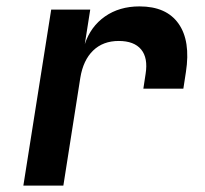

<svg xmlns="http://www.w3.org/2000/svg" viewBox="-20 -580 640 600"><path d="M53 0 140 -550H262L245 -442Q263 -497 308 -528.5Q353 -560 416 -560Q500 -560 538 -506Q576 -452 561 -355L553 -303H428L435 -349Q443 -399 421 -425.5Q399 -452 351 -452Q302 -452 271 -422Q240 -392 231 -337L178 0Z"/></svg>

Font: JetBrains Mono NL
Style: Bold Italic
Weight: 700
Italic angle: -9°
Designer: Philipp Nurullin, Konstantin Bulenkov
Foundry: JetBrains
Version: Version 2.304; ttfautohint (v1.8.4.7-5d5b)